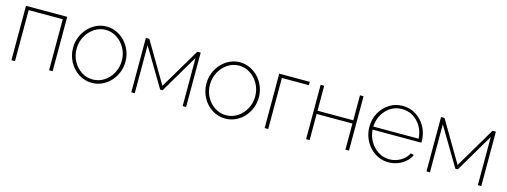

<svg xmlns="http://www.w3.org/2000/svg" viewBox="-15 -1146 4684 1773"><g transform="rotate(15 2327.0 -259.0)"><path d="M81 0V-520H475V0H441V-488H115V0Z M851 10Q781 10 724 -27Q667 -64 634 -125Q601 -186 601 -258Q601 -313 620.5 -362Q640 -411 674.5 -448Q709 -485 754 -506.5Q799 -528 851 -528Q903 -528 948.5 -506.5Q994 -485 1028.5 -448Q1063 -411 1082.5 -362Q1102 -313 1102 -258Q1102 -204 1082.5 -155.5Q1063 -107 1029 -70Q995 -33 949.5 -11.5Q904 10 851 10ZM635 -257Q635 -192 664.5 -138.5Q694 -85 742.5 -53.5Q791 -22 850 -22Q910 -22 959 -54Q1008 -86 1037.5 -140.5Q1067 -195 1067 -259Q1067 -324 1037.5 -377.5Q1008 -431 959 -463.5Q910 -496 851 -496Q793 -496 743.5 -463.5Q694 -431 664.5 -376.5Q635 -322 635 -257Z M1227 0V-520H1260L1489 -132L1719 -520H1751V0H1718V-460L1501 -93H1478L1260 -459V0Z M2126 10Q2056 10 1999 -27Q1942 -64 1909 -125Q1876 -186 1876 -258Q1876 -313 1895.5 -362Q1915 -411 1949.5 -448Q1984 -485 2029 -506.5Q2074 -528 2126 -528Q2178 -528 2223.5 -506.5Q2269 -485 2303.5 -448Q2338 -411 2357.5 -362Q2377 -313 2377 -258Q2377 -204 2357.5 -155.5Q2338 -107 2304 -70Q2270 -33 2224.5 -11.5Q2179 10 2126 10ZM1910 -257Q1910 -192 1939.5 -138.5Q1969 -85 2017.5 -53.5Q2066 -22 2125 -22Q2185 -22 2234 -54Q2283 -86 2312.5 -140.5Q2342 -195 2342 -259Q2342 -324 2312.5 -377.5Q2283 -431 2234 -463.5Q2185 -496 2126 -496Q2068 -496 2018.5 -463.5Q1969 -431 1939.5 -376.5Q1910 -322 1910 -257Z M2502 0V-520H2794V-488H2536V0Z M2898 0V-520H2932V-281H3274V-520H3308V0H3274V-250H2932V0Z M3686 10Q3633 10 3587 -11.5Q3541 -33 3506.5 -70.5Q3472 -108 3452.5 -157.5Q3433 -207 3433 -263Q3433 -336 3466 -396Q3499 -456 3555.5 -492Q3612 -528 3682 -528Q3754 -528 3810.5 -491.5Q3867 -455 3900.5 -394.5Q3934 -334 3935 -260Q3935 -256 3934.5 -252Q3934 -248 3934 -244H3468Q3473 -181 3503.5 -130Q3534 -79 3582 -49Q3630 -19 3688 -19Q3745 -19 3795 -48.5Q3845 -78 3866 -124L3897 -116Q3882 -80 3850 -51.5Q3818 -23 3775.5 -6.5Q3733 10 3686 10ZM3467 -273H3901Q3897 -339 3867 -389.5Q3837 -440 3789.5 -469Q3742 -498 3683 -498Q3625 -498 3577.5 -469Q3530 -440 3500.5 -389Q3471 -338 3467 -273Z M4049 0V-520H4082L4311 -132L4541 -520H4573V0H4540V-460L4323 -93H4300L4082 -459V0Z"/></g></svg>

Font: Raleway ExtraLight
Style: Regular
Weight: 200
Designer: Matt McInerney, Pablo Impallari, Rodrigo Fuenzalida
Foundry: Matt McInerney, Pablo Impallari, Rodrigo Fuenzalida
Version: Version 4.026